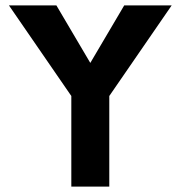

<svg xmlns="http://www.w3.org/2000/svg" viewBox="-20 -688 665 708"><path d="M613 -668 383 -334V0H243V-334L13 -668H188L313 -456L438 -668Z"/></svg>

Font: Madhuban SemiBold
Style: Regular
Weight: 600
Designer: jaikishan Patel
Foundry: MagicType
Version: Version 1.000